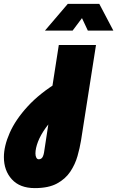

<svg xmlns="http://www.w3.org/2000/svg" viewBox="-67 -749 602 986"><path d="M112 217Q35 217 -6 172Q-47 127 -47 58Q-47 1 -17 -67Q13 -135 75.5 -203Q138 -271 234 -329L232 -161Q194 -129 167.5 -92Q141 -55 128 -21Q115 13 115 39Q115 52 119.5 60.5Q124 69 132 69Q139 69 144.5 65.5Q150 62 153.5 54Q157 46 159 35L191 -174L187 -210L235 -518H426L349 -27Q343 10 331 52.5Q319 95 294 132.5Q269 170 225.5 193.5Q182 217 112 217ZM164 -592 281 -729H443L515 -592H384L354 -656L306 -592Z"/></svg>

Font: MuseoModerno Black
Style: Italic
Weight: 900
Italic angle: -9°
Designer: Pablo Cosgaya, Héctor Gatti, Marcela Romero, and the Authors of The MuseoModerno Project.
Foundry: Omnibus-Type Team
Version: Version 1.003